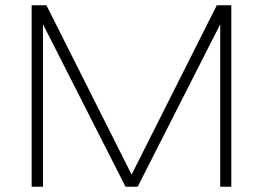

<svg xmlns="http://www.w3.org/2000/svg" viewBox="-20 -708 997 728"><path d="M456 0 143 -616V0H100V-688H156L479 -46L802 -688H857V0H815V-616L502 0Z"/></svg>

Font: Roundo Light
Style: Regular
Weight: 300
Designer: Namrata Goyal (Gurmukhi), Shiva Nallaperumal (Latin)
Foundry: Indian Type Foundry
Version: Version 1.000;PS 1.0;hotconv 1.0.88;makeotf.lib2.5.647800